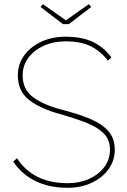

<svg xmlns="http://www.w3.org/2000/svg" viewBox="-20 -885 607 915"><path d="M303 10Q214 10 148.5 -22.5Q83 -55 43 -115L61 -131Q138 -12 303 -12Q359 -12 404.5 -32.5Q450 -53 477 -89Q504 -125 504 -172Q504 -220 473.5 -250Q443 -280 389 -301Q335 -322 264 -342Q170 -368 117.5 -409.5Q65 -451 65 -526Q65 -579 95 -620.5Q125 -662 176.5 -686Q228 -710 292 -710Q373 -710 425 -684Q477 -658 511 -611L494 -596Q461 -640 413.5 -664Q366 -688 292 -688Q235 -688 188.5 -667Q142 -646 115 -609.5Q88 -573 88 -526Q88 -458 138 -421.5Q188 -385 272 -363Q351 -343 408.5 -319Q466 -295 496.5 -260Q527 -225 527 -172Q527 -120 497.5 -79Q468 -38 417 -14Q366 10 303 10ZM280 -770 173 -852 185 -865 294 -788 403 -865 415 -852 308 -770Z"/></svg>

Font: Lexend Thin
Style: Regular
Weight: 100
Designer: Bonnie Shaver-Troup, Thomas Jockin
Foundry: Lexend
Version: Version 1.007; ttfautohint (v1.8.3)